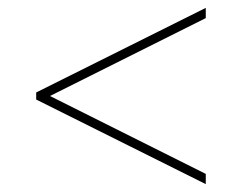

<svg xmlns="http://www.w3.org/2000/svg" viewBox="-20 -606 575 488"><path d="M503 -138 72 -353V-371L503 -586V-560L107 -362L503 -164Z"/></svg>

Font: Noto Sans Disp Thin
Style: Italic
Weight: 100
Italic angle: -12°
Designer: Monotype Design Team
Foundry: Monotype Imaging Inc.
Version: Version 2.000;GOOG;noto-source:20170915:90ef993387c0